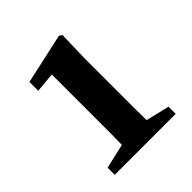

<svg xmlns="http://www.w3.org/2000/svg" viewBox="-176 -767 893 893"><g transform="rotate(-45 271.0 -320.5)"><path d="M98 -586 347 -641 361 -631 357 -489V-208Q357 -175 357 -142Q357 -109 358 -75L474 -47V0H73V-47L195 -75Q196 -108 196 -141.5Q196 -175 196 -208V-537L98 -528Z"/></g></svg>

Font: Source Serif Pro
Style: Bold
Weight: 700
Designer: Frank Grießhammer
Foundry: Adobe Systems Incorporated
Version: Version 3.001;hotconv 1.0.111;makeotfexe 2.5.65597